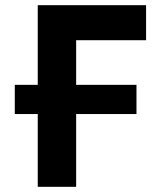

<svg xmlns="http://www.w3.org/2000/svg" viewBox="-20 -720 614 740"><path d="M125.5 0V-700H543V-565H273.5V0ZM37 -280.5V-393H506V-280.5Z"/></svg>

Font: Geologica Roman SemiBold
Style: Regular
Weight: 600
Designer: Sindre Bremnes, Frode Helland
Foundry: Monokrom Skriftforlag AS
Version: Version 1.010;gftools[0.9.28]